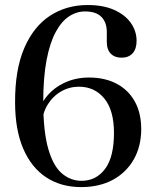

<svg xmlns="http://www.w3.org/2000/svg" viewBox="-20 -732 617 764"><path d="M329 -712Q391 -712 434.5 -692.5Q478 -673 500.8 -640.5Q523.5 -608 523.5 -569.5Q523.5 -537.5 507.8 -520Q492 -502.5 463.5 -502.5Q436.5 -502.5 420.8 -518.5Q405 -534.5 405 -565V-604.5Q405 -642.5 383.8 -664.5Q362.5 -686.5 318.5 -686.5Q285 -686.5 255 -667Q225 -647.5 201.8 -604.8Q178.5 -562 165.2 -492.5Q152 -423 152 -323Q152.5 -207.5 172.2 -139.2Q192 -71 226.5 -41.8Q261 -12.5 304.5 -12.5Q362.5 -12.5 398 -59.8Q433.5 -107 433.5 -203Q433.5 -293.5 395 -340.2Q356.5 -387 294 -387Q256 -387 223 -368Q190 -349 169.2 -315Q148.5 -281 147.5 -237.5L128.5 -245Q129 -296 156.8 -336.2Q184.5 -376.5 231 -400Q277.5 -423.5 334.5 -423.5Q397 -423.5 443.8 -399Q490.5 -374.5 516.2 -328.5Q542 -282.5 542 -217Q541.5 -148.5 511.8 -96.8Q482 -45 428.5 -16.2Q375 12.5 303 12.5Q222.5 12.5 163.5 -26.5Q104.5 -65.5 72.2 -141Q40 -216.5 40 -325Q39.5 -454.5 76.5 -540.5Q113.5 -626.5 178.8 -669.2Q244 -712 329 -712Z"/></svg>

Font: Fraunces 60pt
Style: Regular
Weight: 400
Version: Version 1.000;[b76b70a41]